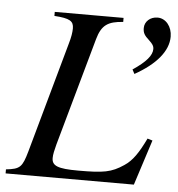

<svg xmlns="http://www.w3.org/2000/svg" viewBox="-58 -713 702 759"><g transform="rotate(5 293.5 -333.0)"><path d="M465 -436C549 -483 595 -538 595 -595C595 -635 570 -666 537 -666C508 -666 486 -646 486 -620C486 -601 492 -591 511 -574C526 -560 531 -552 531 -541C531 -515 508 -488 456 -453ZM559 -180 539 -186C511 -128 489 -95 457 -74C408 -41 377 -36 277 -36C195 -36 172 -46 172 -77C172 -91 176 -108 182 -131L302 -560C318 -617 343 -633 403 -637V-653H130V-637C192 -633 207 -623 207 -594C207 -579 204 -559 196 -532L74 -94C56 -31 48 -22 -8 -16V0H501Z"/></g></svg>

Font: STIXGeneral
Style: Italic
Weight: 400
Italic angle: -16.33°
Designer: MicroPress Inc., with final additions and corrections provided by Coen Hoffman, Elsevier (retired)
Version: Version 1.1.0